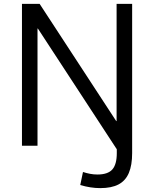

<svg xmlns="http://www.w3.org/2000/svg" viewBox="-20 -750 793 988"><path d="M496 218Q471 218 445 214Q419 210 393 202L407 135Q425 141 443.5 144.5Q462 148 481 148Q535 148 558 122Q581 96 581 38V-6L594 38L175 -603H173V0H93V-730H184L578 -127H580V-730H660V38Q660 100 643 140Q626 180 590 199Q554 218 496 218Z"/></svg>

Font: M PLUS 1
Style: Regular
Weight: 400
Designer: Coji Morishita
Foundry: UNDERFOREST DESIGN
Version: Version 1.001